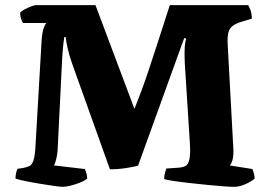

<svg xmlns="http://www.w3.org/2000/svg" viewBox="-20 -724 1047 744"><path d="M223 0Q215 0 190 -3.5Q165 -7 134.5 -12Q104 -17 77.5 -22.5Q51 -28 40 -32Q40 -43 42.5 -54Q45 -65 48 -70L69 -73Q84 -76 94 -80.5Q104 -85 110 -103.5Q116 -122 118 -167L141 -563Q143 -598 149.5 -615.5Q156 -633 160 -635H69Q66 -640 62 -650.5Q58 -661 58 -675Q63 -681 75 -687.5Q87 -694 100 -699Q113 -704 119 -704H350L501 -302Q515 -337 529.5 -376Q544 -415 557.5 -456.5Q571 -498 585 -540Q599 -582 612 -623.5Q625 -665 638 -704H942Q945 -698 950 -686.5Q955 -675 956 -652L914 -639Q894 -633 882 -624Q870 -615 865.5 -599.5Q861 -584 862 -557L884 -152Q886 -122 881 -104.5Q876 -87 870 -83L958 -69Q961 -63 963.5 -53Q966 -43 967 -32Q953 -20 930 -10Q907 0 887 0Q875 0 847 -2Q819 -4 783.5 -7.5Q748 -11 712.5 -15Q677 -19 651 -23Q625 -27 616 -30Q616 -42 619.5 -54.5Q623 -67 625 -71L669 -74Q686 -75 697.5 -80Q709 -85 714 -107Q719 -129 715 -181L696 -480Q694 -519 696 -543.5Q698 -568 702 -573L694 -577L515 -82Q501 -78 470 -73Q439 -68 406 -68L260 -476Q248 -510 241.5 -539.5Q235 -569 235 -580H229Q228 -576 225.5 -553.5Q223 -531 221 -499L203 -138Q202 -125 198 -108Q194 -91 189 -83L309 -69Q311 -63 314 -55Q317 -47 318 -32Q307 -23 289 -16Q271 -9 253 -4.5Q235 0 223 0Z"/></svg>

Font: Texturina 12pt Black
Style: Regular
Weight: 900
Designer: Guillermo Torres Carreño
Foundry: Omnibus-Type
Version: Version 1.002